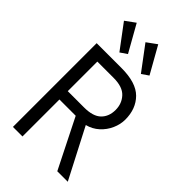

<svg xmlns="http://www.w3.org/2000/svg" viewBox="-255 -929 1010 1010"><g transform="rotate(45 250.0 -424.0)"><path d="M56 0V-623H240Q350 -623 398.5 -574Q447 -525 447 -445Q447 -410 431.5 -375Q416 -340 387.5 -314Q359 -288 320 -278L464 0H386L248 -275H127V0ZM127 -337H248Q315 -337 345 -366.5Q375 -396 375 -445Q375 -492 345 -524.5Q315 -557 248 -557H127ZM175 -673 74 -808 129 -848 213 -699ZM335 -673 234 -808 289 -848 373 -699Z"/></g></svg>

Font: Inconsolata Nerd Font Mono
Style: Regular
Weight: 400
Monospace: yes
Designer: Raph Levien, Cyreal, Brenton Simpson
Foundry: Raph Levien, Cyreal, Google
Version: Version 3.000; ttfautohint (v1.8.3);Nerd Fonts 3.0.2